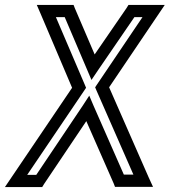

<svg xmlns="http://www.w3.org/2000/svg" viewBox="-145 -529 692 783"><path d="M149 -171 -100 197 -125 234H-82H12H27L35 221L207 -35L319 220L324 233H339H436H479L462 196L300 -173L502 -472L527 -509H485H394H379L371 -496L241 -307L160 -496L155 -509H140H47H5L21 -472L149 -171ZM201 -183 83 -459H119L211 -243L228 -203L255 -243L403 -459H436L251 -185L243 -173L248 -161L399 183H360L236 -99L219 -139L193 -99L3 184H-34L198 -159L206 -171L201 -183Z"/></svg>

Font: Gamestation Display Outline
Style: Italic
Weight: 400
Designer: Jonas Hecksher
Foundry: Jonas Hecksher, Playtypeª, e-types AS
Version: Version 1.003